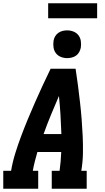

<svg xmlns="http://www.w3.org/2000/svg" viewBox="-21 -1156 641 1176"><path d="M-1 0V-110H47Q56 -164 72.5 -217Q89 -270 108.5 -322Q128 -374 149.5 -426Q171 -478 194 -530Q217 -582 240.5 -633Q264 -684 289 -735H442Q450 -684 456.5 -633Q463 -582 469 -530Q475 -478 479 -426.5Q483 -375 485.5 -322.5Q488 -270 487 -216.5Q486 -163 477 -110H510V0H296V-110H344Q348 -139 350.5 -168Q353 -197 354 -225H208Q200 -197 192.5 -168Q185 -139 180 -110H213V0ZM246 -335H355Q353 -394 349.5 -452Q346 -510 340 -568Q315 -510 291 -452Q267 -394 246 -335ZM390 -800Q370 -800 351.5 -807.5Q333 -815 321.5 -830Q310 -845 307 -865Q304 -885 307 -906Q309 -920 316.5 -933Q324 -946 336 -954.5Q348 -963 362 -966.5Q376 -970 390 -970Q411 -970 429.5 -962.5Q448 -955 459.5 -940Q471 -925 474 -905Q477 -885 474 -864Q471 -850 464 -837Q457 -824 445 -815.5Q433 -807 418.5 -803.5Q404 -800 390 -800ZM574 -1044H274V-1136H574Z"/></svg>

Font: Iosevka Curly Slab XBdEx
Style: Italic
Weight: 800
Width: 7
Italic angle: -9°
Monospace: yes
Designer: Belleve Invis
Foundry: Belleve Invis
Version: Version 11.1.0; ttfautohint (v1.8.3)